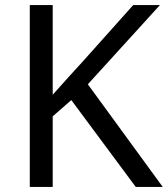

<svg xmlns="http://www.w3.org/2000/svg" viewBox="-20 -734 659 754"><path d="M619 0H513L260 -341L187 -277V0H97V-714H187V-362Q217 -396 248 -430Q279 -464 310 -498L503 -714H608L325 -403Z"/></svg>

Font: Noto Sans Cypro Minoan
Style: Regular
Weight: 400
Designer: David Williams
Foundry: David Williams
Version: Version 1.503; ttfautohint (v1.8.4.7-5d5b)